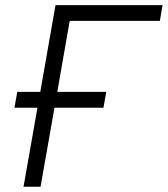

<svg xmlns="http://www.w3.org/2000/svg" viewBox="-20 -713 641 733"><path d="M69.8 0 123 -301.8H35.2L45.9 -362.3H133.8L191.9 -693.4H600.6L590.3 -633.3H246.1L198.7 -362.3H385.7L375 -301.8H188L134.8 0Z"/></svg>

Font: Cascadia Code Light
Style: Italic
Weight: 300
Italic angle: -10°
Monospace: yes
Designer: Aaron Bell
Foundry: Saja Typeworks
Version: Version 2404.023; ttfautohint (v1.8.4)